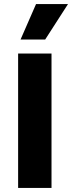

<svg xmlns="http://www.w3.org/2000/svg" viewBox="-20 -923 354 943"><path d="M69 0V-660H233V0ZM202 -729H81L157 -903H314Z"/></svg>

Font: Bricolage Grotesque ExtraBold
Style: Regular
Weight: 800
Designer: Mathieu Triay
Foundry: Atelier Triay
Version: Version 1.001;gftools[0.9.33.dev8+g029e19f]